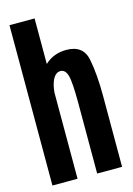

<svg xmlns="http://www.w3.org/2000/svg" viewBox="-119 -846 627 908"><g transform="rotate(-15 194.0 -392.5)"><path d="M21.5 0V-785H144.5V-562Q187.5 -602.5 250 -602.5Q333 -602.5 347.8 -527.8Q362.5 -453 362.5 -347V0H240.5V-345.5Q240.5 -447 231.2 -480Q222 -513 197.5 -513Q173.5 -513 158.5 -481.5Q147.5 -457.5 144.5 -422V0Z"/></g></svg>

Font: Anybody Condensed SemiBold
Style: Regular
Weight: 600
Width: 3
Designer: Tyler Finck
Foundry: Etcetera Type Company
Version: Version 1.010; ttfautohint (v1.8.3) -l 8 -r 50 -G 200 -x 14 